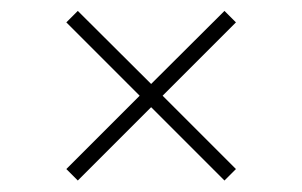

<svg xmlns="http://www.w3.org/2000/svg" viewBox="-20 -388 540 343"><path d="M98.5 -86 229.5 -217 98.5 -348 119 -368.5 250 -238 381 -368.5 401.5 -348 270.5 -217 401.5 -86 381 -65.5 250 -196.5 119 -65.5Z"/></svg>

Font: Newsreader Text Light
Style: Regular
Weight: 300
Designer: Hugues Gentile
Foundry: Production Type
Version: Version 1.001